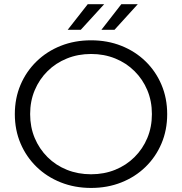

<svg xmlns="http://www.w3.org/2000/svg" viewBox="-20 -901 879 927"><path d="M419.8 6.4Q340.7 6.4 273.4 -20.4Q206 -47.2 156.4 -95.5Q106.8 -143.7 79.2 -208.4Q51.6 -273.2 51.6 -350Q51.6 -426.8 79.2 -491.6Q106.8 -556.3 156.5 -604.6Q206.2 -653 273.3 -679.7Q340.4 -706.4 419.7 -706.4Q499 -706.4 565.9 -679.8Q632.9 -653.2 682.5 -605Q732.1 -556.8 759.6 -491.9Q787.2 -427 787.2 -349.9Q787.2 -272.9 759.6 -208Q732.1 -143.2 682.5 -95Q632.9 -46.8 565.9 -20.2Q499 6.4 419.8 6.4ZM419.7 -59.6Q482.6 -59.6 536.2 -81.3Q589.7 -103 629.4 -142.5Q669.2 -181.9 691.3 -234.7Q713.4 -287.4 713.4 -350.2Q713.4 -412.9 691.3 -465.5Q669.3 -518 629.5 -557.5Q589.8 -597 536.2 -618.7Q482.6 -640.4 419.7 -640.4Q356.8 -640.4 303.1 -618.6Q249.3 -596.9 209.5 -557.4Q169.6 -517.9 147.6 -465.3Q125.5 -412.7 125.5 -350.2Q125.5 -287.6 147.5 -234.9Q169.6 -182.2 209.4 -142.5Q249.2 -102.8 303 -81.2Q356.8 -59.6 419.7 -59.6ZM469.5 -757 565.7 -880.6H645.1L532.7 -757ZM306.7 -757 403.5 -880.6H482.8L369.9 -757Z"/></svg>

Font: Montserrat Alternates Thin
Style: Regular
Weight: 100
Designer: Julieta Ulanovsky
Foundry: Julieta Ulanovsky
Version: Version 9.000